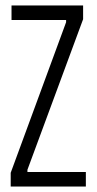

<svg xmlns="http://www.w3.org/2000/svg" viewBox="-20 -680 352 700"><path d="M19 0V-50L221 -599V-607H22V-660H283V-610L80 -61V-53H293V0Z"/></svg>

Font: Bricolage Grotesque 72pt Condensed ExtraLight
Style: Regular
Weight: 250
Width: 3
Designer: Mathieu Triay
Foundry: Atelier Triay
Version: Version 1.001;gftools[0.9.33.dev8+g029e19f]